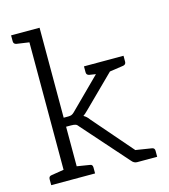

<svg xmlns="http://www.w3.org/2000/svg" viewBox="-109 -818 796 905"><g transform="rotate(-15 289.0 -365.5)"><path d="M533 -45Q546 -43 546 -29V0H448Q433 0 422 -14L229 -232Q222 -242 215 -245Q208 -248 192 -248H168V-55L230 -45Q243 -44 243 -29V0H29V-29Q29 -43 42 -45L104 -55V-677L42 -686Q29 -689 29 -702V-731H168V-292H191Q200 -292 206.5 -294.5Q213 -297 220 -304L368 -451L336 -456Q323 -459 323 -472V-501H516V-472Q516 -459 503 -456L435 -446L284 -297Q268 -281 260 -276Q275 -268 287 -251L455 -57H457Z"/></g></svg>

Font: Aleo Light
Style: Regular
Weight: 300
Designer: Alessio Laiso
Foundry: Alessio Laiso
Version: Version 2.000